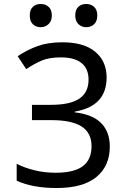

<svg xmlns="http://www.w3.org/2000/svg" viewBox="-20 -937 640 967"><path d="M64 -27V-112Q103 -92 153.5 -79.5Q204 -67 260 -67Q353 -67 397 -100Q441 -133 441 -200Q441 -268 391 -300Q341 -332 238 -332H141V-409H236Q334 -409 380 -440.5Q426 -472 426 -536Q426 -591 390.5 -619.5Q355 -648 287 -648Q229 -648 191.5 -632.5Q154 -617 112 -589L69 -654Q117 -686 169.5 -705Q222 -724 294 -724Q403 -724 460 -676Q517 -628 517 -547Q517 -402 357 -375V-371Q446 -361 489.5 -317Q533 -273 533 -199Q533 -101 465.5 -45.5Q398 10 265 10Q144 10 64 -27ZM130 -859Q130 -888 145.5 -902.5Q161 -917 185 -917Q209 -917 225 -902.5Q241 -888 241 -859Q241 -831 224.5 -815.5Q208 -800 185 -800Q161 -800 145.5 -815Q130 -830 130 -859ZM359 -859Q359 -888 374.5 -902.5Q390 -917 414 -917Q438 -917 454 -902.5Q470 -888 470 -859Q470 -830 454 -815Q438 -800 414 -800Q391 -800 375 -815.5Q359 -831 359 -859Z"/></svg>

Font: Noto Sans Mono UI
Style: Regular
Weight: 400
Monospace: yes
Designer: Monotype Design team
Foundry: Monotype Imaging Inc.
Version: Version 1.000